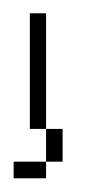

<svg xmlns="http://www.w3.org/2000/svg" viewBox="-44 -190 137 283"><path d="M-23.9 72.8V48.3H23.9V72.8ZM23.9 48.3V0H48.3V48.3ZM0 0V-170.4H23.9V0Z"/></svg>

Font: FS Mondwest Regular
Style: Regular
Weight: 400
Designer: NZWStudios2024
Foundry: https://fontstruct.com
Version: Version 1.0